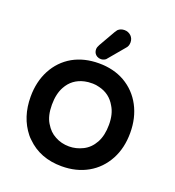

<svg xmlns="http://www.w3.org/2000/svg" viewBox="-134 -822 862 948"><g transform="rotate(20 297.0 -348.0)"><path d="M258.8 -580.1Q258.8 -590.8 266.6 -604.5L316.4 -691.4L325.2 -704.1Q338.9 -716.8 358.9 -716.8Q378.9 -716.8 393.6 -703.1Q407.2 -689.5 407.2 -669.4Q407.2 -649.4 394.5 -636.7Q326.2 -554.7 322.8 -551.3Q319.3 -547.9 312 -544.9Q304.7 -542 298.3 -542Q292 -542 287.1 -543Q276.4 -545.9 269.5 -552.7Q258.8 -563.5 258.8 -580.1ZM94.7 -67.4Q35.2 -141.6 35.2 -250Q35.2 -328.1 67.4 -389.6Q100.6 -452.1 160.2 -486.3Q219.7 -519.5 296.9 -519.5Q374 -519.5 432.6 -486.3Q493.2 -451.2 525.9 -389.6Q558.6 -328.1 558.6 -249Q558.6 -169.9 526.4 -109.4Q492.2 -45.9 432.6 -12.2Q373 21.5 295.9 21.5Q182.6 21.5 111.3 -49.8Q102.5 -57.6 94.7 -67.4ZM423.8 -343.8Q394.5 -396.5 335.9 -410.2Q317.4 -415 302.2 -415Q287.1 -415 278.3 -414.1Q269.5 -413.1 259.8 -411.1Q198.2 -397.5 168.9 -343.8Q147.5 -305.7 147.5 -248Q147.5 -190.4 168.9 -155.3Q180.7 -135.7 193.4 -123Q206.1 -110.4 222.7 -101.6Q255.9 -83 296.9 -83Q334 -83 369.1 -100.6Q404.3 -118.2 425.3 -156.2Q446.3 -194.3 446.3 -251Q446.3 -307.6 423.8 -343.8Z"/></g></svg>

Font: FakePearl
Style: SemiBold
Weight: 400
Version: Version 1.2